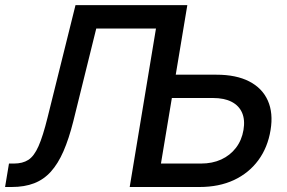

<svg xmlns="http://www.w3.org/2000/svg" viewBox="-31 -748 1147 768"><path d="M-10.7 0 4.9 -93.8H24.4Q59.6 -93.8 82.5 -108.6Q105.5 -123.5 123 -163.1Q140.6 -202.6 159.2 -277.8L271 -727.5H623.5L607.9 -633.8H354L262.2 -262.7Q244.6 -192.9 222.9 -143.1Q201.2 -93.3 172.6 -61.5Q144 -29.8 105.5 -14.9Q66.9 0 15.6 0ZM638.7 -449.2H835Q913.6 -449.2 965.8 -422.4Q1018.1 -395.5 1040.3 -345.7Q1062.5 -295.9 1051.3 -228Q1040 -158.2 1002.2 -106.9Q964.4 -55.7 904.8 -27.8Q845.2 0 767.1 0H487.8L608.4 -727.5H718.3L612.8 -93.8H772.9Q818.4 -93.8 854 -110.1Q889.6 -126.5 912.8 -156.7Q936 -187 942.9 -228Q949.7 -268.1 937.5 -296.6Q925.3 -325.2 895.8 -340.6Q866.2 -356 820.8 -356H623Z"/></svg>

Font: Inter 24pt Medium
Style: Italic
Weight: 500
Italic angle: -9.3988°
Designer: Rasmus Andersson
Foundry: rsms
Version: Version 4.001;git-66647c0bb